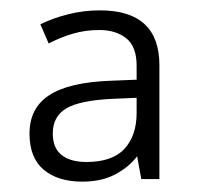

<svg xmlns="http://www.w3.org/2000/svg" viewBox="-20 -742 380 371"><path d="M173 -722Q288 -722 288 -616V-396H253L245 -440Q229 -419 202.5 -405Q176 -391 139 -391Q92 -391 64.5 -414Q37 -437 37 -484Q37 -533 75 -558Q113 -583 194 -586L244 -588V-615Q244 -652 224 -668Q204 -684 172 -684Q145 -684 121 -677Q97 -670 74 -658L58 -695Q82 -707 112 -714.5Q142 -722 173 -722ZM197 -551Q134 -548 108 -532.5Q82 -517 82 -484Q82 -456 99 -442.5Q116 -429 147 -429Q197 -429 220.5 -454.5Q244 -480 244 -524V-553Z"/></svg>

Font: Noto Sans Lao Looped Light
Style: Regular
Weight: 300
Designer: Mark Frömberg, Ben Mitchell
Foundry: The Fontpad Ltd
Version: Version 1.002; ttfautohint (v1.8.4.7-5d5b)